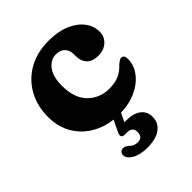

<svg xmlns="http://www.w3.org/2000/svg" viewBox="-203 -607 948 948"><g transform="rotate(-45 271.0 -132.5)"><path d="M509 -344.5Q509 -311 484.8 -288Q460.5 -265 419.5 -265Q380 -265 360 -286.2Q340 -307.5 340 -341V-356.5Q340 -385 323 -401.8Q306 -418.5 277 -418.5Q240 -418.5 214 -385Q188 -351.5 188 -288Q188 -201 232.8 -156.2Q277.5 -111.5 345 -111.5Q383.5 -111.5 411.5 -123.8Q439.5 -136 461.5 -160.5Q483 -179.5 493 -179Q513 -178.5 512.5 -149Q512 -106 483.5 -69Q455 -32 404.8 -9.5Q354.5 13 289 13Q214.5 13 156 -17Q97.5 -47 64 -101Q30.5 -155 30.5 -227Q30.5 -303 63.5 -362.8Q96.5 -422.5 156.8 -457Q217 -491.5 299 -491.5Q364 -491.5 411 -471.5Q458 -451.5 483.5 -418.2Q509 -385 509 -344.5ZM259.5 -8H310.5L278.5 58Q285 58 292.5 58Q342 58 369.2 79Q396.5 100 396.5 138Q396.5 179 364 203.2Q331.5 227.5 271.5 227.5Q221 227.5 190.8 210.2Q160.5 193 159 170Q159 158 165.8 150.8Q172.5 143.5 182.5 143.5Q191 143 197.5 146.5Q204 150 210.5 154.5Q228.5 175 256.5 175Q291 175 291 137Q291 102.5 251.5 102.5H236Q222 102.5 218.2 94Q214.5 85.5 220.5 73Z"/></g></svg>

Font: Fraunces 9pt Soft
Style: Bold
Weight: 700
Version: Version 1.000;[b76b70a41]